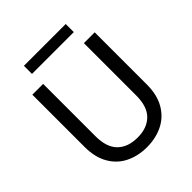

<svg xmlns="http://www.w3.org/2000/svg" viewBox="-234 -995 1143 1143"><g transform="rotate(-45 337.5 -423.5)"><path d="M166 -697V-256Q166 -163 211.5 -118Q257 -73 338 -73Q418 -73 463.5 -118Q509 -163 509 -256V-697H600V-257Q600 -170 565 -110.5Q530 -51 470.5 -22Q411 7 337 7Q263 7 203.5 -22Q144 -51 109.5 -110.5Q75 -170 75 -257V-697ZM513 -854V-786H161V-854Z"/></g></svg>

Font: Fz Poppins
Style: Regular
Weight: 400
Designer: Ninad Kale (Devanagari), Jonny Pinhorn (Latin)
Foundry: Indian Type Foundry
Version: Vit hóa bi Vntype.Com & FontZin.Com